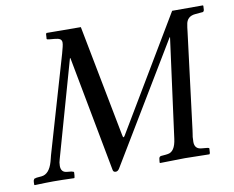

<svg xmlns="http://www.w3.org/2000/svg" viewBox="-73 -742 1029 843"><g transform="rotate(-10 441.5 -320.5)"><path d="M655.8 -91.8 714.8 -534.2H712.9L394 -4.9Q387.2 5.9 377.9 5.9Q366.7 5.9 365.2 -4.9L268.1 -520H266.1L145 -91.8Q140.1 -77.6 140.1 -62Q140.1 -33.2 166 -30.8L186 -28.8Q187.5 -28.3 190.9 -27.3Q194.3 -26.4 195.8 -25.9Q198.2 -23.4 196.8 -18.1Q196.8 -9.8 194.8 0L192.9 2Q137.2 0 101.1 0Q72.8 0 17.1 2L15.1 0Q15.1 -12.2 16.1 -18.1L20 -25.9Q22 -26.4 25.4 -27.3Q28.8 -28.3 30.8 -28.8L53.2 -30.8Q87.9 -34.2 103 -86.9Q104 -90.8 106.4 -99.6Q108.9 -108.4 109.9 -113.8L235.8 -545.9Q236.8 -550.8 239.5 -560.1Q242.2 -569.3 243.2 -574.2Q246.1 -585.9 246.1 -594.2Q245.6 -604.5 238.3 -609.1Q231 -613.8 213.9 -615.2L191.9 -617.2Q189 -617.2 181.2 -619.1Q178.7 -621.6 180.2 -626L181.2 -643.1Q182.1 -645 184.1 -647L336.9 -646L433.1 -147.9Q434.6 -137.2 438 -137.2Q442.4 -139.6 449.2 -152.8L744.1 -647H880.9L882.8 -645Q882.8 -632.8 881.8 -626Q880.9 -622.1 877 -618.2Q872.1 -617.2 865.2 -617.2L842.8 -615.2Q803.2 -612.3 798.8 -574.2Q796.9 -565.4 794.9 -545.9L741.2 -115.2Q740.7 -109.9 739 -99.9Q737.3 -89.8 736.8 -85.9Q736.8 -82 736.3 -74.2Q735.8 -66.4 735.8 -64Q735.8 -32.2 766.1 -29.8L787.1 -27.8Q792 -27.8 797.9 -25.9Q801.3 -24.9 799.8 -18.1L798.8 -2.9Q796.9 1 795.9 2Q710 0 688 0H685.1Q664.1 0 576.2 2L574.2 0Q574.7 -2 575 -8.3Q575.2 -14.6 576.2 -18.1Q577.6 -25.9 585 -27.8Q611.8 -29.8 615.2 -30.8Q648.4 -34.7 655.8 -91.8Z"/></g></svg>

Font: Common Serif News
Style: Italic
Weight: 450
Italic angle: -12°
Designer: Philipp H. Poll, Khaled Hosny
Foundry: Stefan Peev, Context Ltd.
Version: Version 1.026